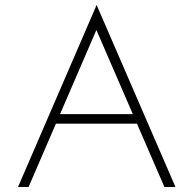

<svg xmlns="http://www.w3.org/2000/svg" viewBox="-20 -753 779 773"><path d="M52.5 0 369 -733 686.5 0H642L349.5 -675L380 -660L95 0ZM171 -255 186.5 -293.5H553L568.5 -255Z"/></svg>

Font: Russolo 10pt ExtraLight
Style: Regular
Weight: 200
Designer: Micah Stupak-Hahn
Version: Version 1.000